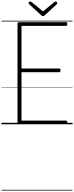

<svg xmlns="http://www.w3.org/2000/svg" viewBox="-20 -1698 1011 2623"><path d="M246 0Q232 0 225.5 -5.5Q219 -11 219 -23V-1376Q219 -1386 226 -1390.5Q233 -1395 247 -1395H882Q890 -1395 894.5 -1389.5Q899 -1384 899 -1370Q899 -1356 894.5 -1350.5Q890 -1345 882 -1345H274V-762H790Q798 -762 802.5 -756.5Q807 -751 807 -737Q807 -723 802.5 -717.5Q798 -712 790 -712H274V-50H882Q890 -50 894.5 -44.5Q899 -39 899 -25Q899 -11 894.5 -5.5Q890 0 882 0ZM740 -1678Q747 -1678 754.5 -1670.5Q762 -1663 762 -1654Q762 -1652 761.5 -1649Q761 -1646 757 -1642L592 -1490Q587 -1485 581.5 -1481.5Q576 -1478 567 -1478Q558 -1478 553 -1481.5Q548 -1485 542 -1491L377 -1642Q373 -1646 372 -1649.5Q371 -1653 371 -1655Q371 -1664 378.5 -1671Q386 -1678 394 -1678Q399 -1678 402.5 -1675.5Q406 -1673 411 -1670L567 -1542L723 -1670Q728 -1673 731.5 -1675.5Q735 -1678 740 -1678ZM0 895H971V905H0ZM0 -20H971V0H0ZM0 -505H971V-500H0ZM0 -1415H971V-1405H0Z"/></svg>

Font: Playwrite BE WAL Guides
Style: Regular
Weight: 400
Designer: Veronika Burian, José Scaglione
Foundry: TypeTogether
Version: Version 1.003